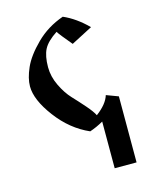

<svg xmlns="http://www.w3.org/2000/svg" viewBox="-109 -581 673 853"><g transform="rotate(-15 228.0 -155.0)"><path d="M274.4 -381.8 372.1 -432.6C336.9 -467.8 300.5 -493.5 262.7 -509.8C213.9 -492.8 171.9 -467 136.7 -432.1C101.6 -397.3 77 -364.1 63 -332.5C49 -300.9 42 -272.8 42 -248C42 -207 62.3 -159.3 103 -105C143.7 -50.6 192.4 -11.1 249 13.7C270.5 6.5 291.3 -2.9 311.5 -14.6V200.2H412.1V-103.5L357.4 -124C349.6 -98 329.1 -72.6 295.9 -47.9C290 -60.2 278.2 -76.7 260.3 -97.2C242.4 -117.7 224.9 -136.9 208 -154.8C191.1 -172.7 175.8 -195.8 162.1 -224.1C148.4 -252.4 141.6 -280.9 141.6 -309.6C141.6 -344.1 146.8 -371.4 157.2 -391.6C167.6 -411.8 188.2 -432 218.8 -452.1C224 -443 242.5 -419.6 274.4 -381.8Z"/></g></svg>

Font: TriodPostnaja
Style: Medium
Weight: 500
Version: 20110805; ttfautohint (v0.96) -l 8 -r 50 -G 200 -x 14 -w "G"